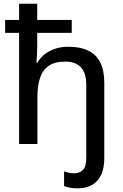

<svg xmlns="http://www.w3.org/2000/svg" viewBox="-20 -780 665 1040"><path d="M399.4 240.2Q377 240.2 358.6 236.6Q340.3 232.9 327.1 228V148.4Q340.8 153.3 354.2 156Q367.7 158.7 383.3 158.7Q410.6 158.7 429 140.4Q447.3 122.1 447.3 74.2V-319.8Q447.3 -383.8 418.7 -415Q390.1 -446.3 333 -446.3Q277.3 -446.3 244.4 -423.8Q211.4 -401.4 197 -358.6Q182.6 -315.9 182.6 -253.9V0H83.5V-602.1H7.8V-671.9H83.5V-759.8H181.6V-671.9H368.7V-602.1H181.6V-529.8Q181.6 -505.4 180.2 -481.7Q178.7 -458 177.2 -441.4H183.1Q199.7 -469.7 225.1 -488.5Q250.5 -507.3 282.5 -517.1Q314.5 -526.9 350.6 -526.9Q413.6 -526.9 457 -506.3Q500.5 -485.8 522.7 -442.4Q544.9 -398.9 544.9 -330.6V77.1Q544.9 127 529.3 163.6Q513.7 200.2 481.4 220.2Q449.2 240.2 399.4 240.2Z"/></svg>

Font: Open Sans Medium
Style: Regular
Weight: 500
Designer: Monotype Design Team
Foundry: Monotype Imaging Inc.
Version: Version 3.000